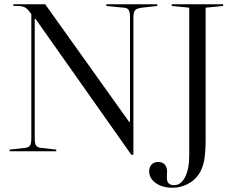

<svg xmlns="http://www.w3.org/2000/svg" viewBox="-20 -710 1104 901"><path d="M718 -690V-682L646 -674Q622 -671 614 -662Q606 -653 606 -629V16H596L147 -621H143V-61Q143 -37 149 -27.5Q155 -18 173 -16L244 -8V0H25V-8L97 -16Q115 -18 121 -27.5Q127 -37 127 -61V-643L123 -649Q109 -669 96.5 -675.5Q84 -682 60 -682H43V-690H192L586 -138H590V-629Q590 -653 584 -663Q578 -673 560 -674L479 -682V-690ZM797 159Q763 159 763 124L764 95Q764 74 753 62Q742 50 722 50Q703 50 691.5 62Q680 74 680 94Q680 127 711 149Q742 171 789 171Q826 171 859 154.5Q892 138 912 109Q930 83 937.5 45.5Q945 8 945 -57V-674L1027 -682V-690H786V-682L868 -674V20Q868 83 848.5 121Q829 159 797 159Z"/></svg>

Font: Libre Caslon Display
Style: Regular
Weight: 400
Designer: Pablo Impallari, Rodrigo Fuenzalida
Foundry: Pablo Impallari, Rodrigo Fuenzalida
Version: Version 1.100; ttfautohint (v1.6) -l 8 -r 50 -G 200 -x 14 -D